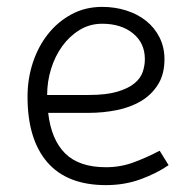

<svg xmlns="http://www.w3.org/2000/svg" viewBox="-20 -528 560 558"><path d="M120 -200Q129 -122 169.5 -82Q210 -42 288 -42Q330 -42 368 -56Q406 -70 444 -90L470 -48Q435 -24 388.5 -7Q342 10 288 10Q175 10 117.5 -56.5Q60 -123 60 -247Q60 -299 75.5 -346Q91 -393 119.5 -429Q148 -465 188 -486.5Q228 -508 277 -508Q314 -508 347 -497.5Q380 -487 404.5 -467.5Q429 -448 443.5 -419.5Q458 -391 458 -356Q458 -312 439 -282Q420 -252 389.5 -234Q359 -216 319.5 -208Q280 -200 238 -200ZM277 -459Q241 -459 211.5 -441Q182 -423 161 -394Q140 -365 128.5 -328Q117 -291 117 -252H238Q289 -252 321 -261.5Q353 -271 371 -286Q389 -301 395 -319.5Q401 -338 401 -356Q401 -403 366.5 -431Q332 -459 277 -459Z"/></svg>

Font: Snippet
Style: Regular
Weight: 400
Designer: Gesine Todt
Foundry: Gesine Todt
Version: Version 1.000